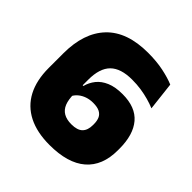

<svg xmlns="http://www.w3.org/2000/svg" viewBox="-177 -794 948 948"><g transform="rotate(45 297.0 -320.0)"><path d="M305.5 13.5Q218 13.5 157.2 -17.2Q96.5 -48 65.2 -107.5Q34 -167 34 -253V-354.5Q34 -498 108 -575.5Q182 -653 328 -653Q388 -653 435.8 -643Q483.5 -633 516.5 -619L533.5 -470.5Q511 -480 485 -487.2Q459 -494.5 429.5 -499Q400 -503.5 366 -503.5Q287.5 -503.5 250.2 -466.5Q213 -429.5 213 -350V-250.5Q213 -211 223.2 -185.5Q233.5 -160 255 -147.5Q276.5 -135 309.5 -135Q351 -135 369.5 -153.5Q388 -172 388 -208V-214Q388 -237 381 -253Q374 -269 357.2 -277.8Q340.5 -286.5 311 -286.5Q288 -286.5 268.2 -279.8Q248.5 -273 233.8 -261Q219 -249 210.5 -232.5L189.5 -311H218Q226 -341.5 245.5 -366Q265 -390.5 299 -405Q333 -419.5 383.5 -419.5Q474.5 -419.5 518.8 -367.2Q563 -315 563 -218V-206.5Q563 -99 498 -42.8Q433 13.5 305.5 13.5Z"/></g></svg>

Font: Anek Odia ExtraBold
Style: Regular
Weight: 800
Designer: Yesha Goshar & Mahesh Sahu (Odia), Yesha Goshar (Latin)
Foundry: Ek Type
Version: Version 1.003